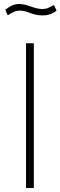

<svg xmlns="http://www.w3.org/2000/svg" viewBox="-20 -939 302 959"><path d="M256 -881C262 -884 263 -886 261 -889L253 -907C250 -913 248 -914 241 -910C224 -900 213 -894 192 -894C149 -894 119 -919 76 -919C47 -919 29 -907 10 -893C7 -891 6 -890 8 -886L15 -870C17 -863 19 -863 25 -866C38 -873 51 -886 80 -886C120 -886 140 -862 191 -862C226 -862 244 -873 256 -881ZM110 -723V0H149V-723Z"/></svg>

Font: United Sans Thin
Style: Regular
Weight: 100
Designer: Pablo Impallari, Rodrigo Fuenzalida (Modified by Dan O. Williams)
Version: Version 1.000;PS 001.000;hotconv 1.0.88;makeotf.lib2.5.64775